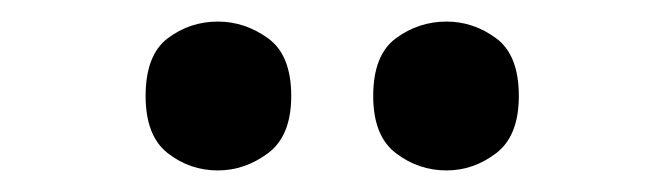

<svg xmlns="http://www.w3.org/2000/svg" viewBox="-20 -777 617 178"><path d="M394 -619Q368 -619 347 -635Q326 -651 326 -688Q326 -726 347 -741.5Q368 -757 394 -757Q419 -757 440 -741.5Q461 -726 461 -688Q461 -651 440 -635Q419 -619 394 -619ZM182 -619Q156 -619 135.5 -635Q115 -651 115 -688Q115 -726 135.5 -741.5Q156 -757 182 -757Q207 -757 228.5 -741.5Q250 -726 250 -688Q250 -651 228.5 -635Q207 -619 182 -619Z"/></svg>

Font: Noto Serif Gujarati ExtraBold
Style: Regular
Weight: 800
Version: Version 2.102